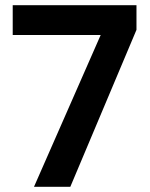

<svg xmlns="http://www.w3.org/2000/svg" viewBox="-20 -720 577 740"><path d="M111 0 368 -585H29V-700H506V-605L251 0Z"/></svg>

Font: DM Sans
Style: Bold
Weight: 700
Designer: Colophon Foundry, Jonny Pinhorn
Foundry: Colophon Foundry
Version: Version 4.004; ttfautohint (v1.8.4.7-5d5b)